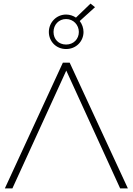

<svg xmlns="http://www.w3.org/2000/svg" viewBox="-20 -1049 738 1069"><path d="M348 -801C306 -801 278 -831 278 -871C278 -911 307 -943 348 -943C389 -943 419 -910 419 -871C419 -832 390 -801 348 -801ZM649 0H692L368 -700H330L7 0H49L349 -656ZM484 -1029 403 -951C388 -961 369 -968 348 -968C293 -968 252 -923 252 -871C252 -819 292 -776 348 -776C404 -776 445 -819 445 -871C445 -893 437 -915 424 -932L509 -1009Z"/></svg>

Font: Montserrat-Alt1 ExtLt
Style: Regular
Weight: 200
Designer: Differentunic
Foundry: Differentunic
Version: Version 7.222